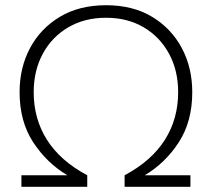

<svg xmlns="http://www.w3.org/2000/svg" viewBox="-20 -715 811 735"><path d="M62 0V-44H238Q159 -91 107 -170.5Q55 -250 55 -362Q55 -456 95 -531Q135 -606 209 -650.5Q283 -695 386 -695Q489 -695 562.5 -650.5Q636 -606 676 -531Q716 -456 716 -362Q716 -250 664.5 -170.5Q613 -91 534 -44H709V0H457V-44Q560 -99 611 -179.5Q662 -260 662 -362Q662 -445 627 -509.5Q592 -574 530 -610.5Q468 -647 386 -647Q304 -647 241.5 -610.5Q179 -574 144 -509.5Q109 -445 109 -362Q109 -260 160 -179.5Q211 -99 314 -44V0Z"/></svg>

Font: Kanit ExtraLight
Style: Regular
Weight: 275
Designer: Katatrad Team
Foundry: CadsonDemak
Version: Version 2.000; ttfautohint (v1.8.3)